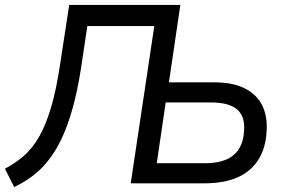

<svg xmlns="http://www.w3.org/2000/svg" viewBox="-31 -739 1150 774"><path d="M26 15 -11 -59Q31 -81 65 -110.5Q99 -140 126.5 -187.5Q154 -235 175.5 -308Q197 -381 213 -491L248 -719H696L650 -407H834Q906 -407 954 -383.5Q1002 -360 1024.5 -317Q1047 -274 1044 -214Q1041 -143 1010.5 -95Q980 -47 925.5 -23.5Q871 0 793 0H496L591 -634H321L296 -466Q279 -357 254.5 -277.5Q230 -198 197.5 -142Q165 -86 122.5 -48Q80 -10 26 15ZM601 -81H795Q872 -81 911 -114Q950 -147 953 -214Q957 -271 924 -298.5Q891 -326 820 -326H637Z"/></svg>

Font: Nunitoga
Style: Medium Italic
Weight: 500
Italic angle: -9°
Designer: Vernon Adams
Foundry: Vernon Adams
Version: Version 1.0